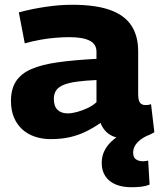

<svg xmlns="http://www.w3.org/2000/svg" viewBox="-20 -574 672 806"><path d="M26 -150Q26 -200 47 -232.5Q68 -265 111.5 -284Q155 -303 223 -312.5Q291 -322 385 -327V-357Q385 -389 356 -403.5Q327 -418 271 -418Q246 -418 214 -415.5Q182 -413 149 -407Q116 -401 84 -392L59 -522Q110 -536 169.5 -545Q229 -554 283 -554Q380 -554 441 -532.5Q502 -511 531 -467.5Q560 -424 560 -359V-180Q560 -152 568 -142.5Q576 -133 589 -133Q594 -133 601 -133.5Q608 -134 614 -137L628 -19Q607 -6 580 2Q553 10 522 10Q476 10 446 -6Q416 -22 402 -58Q372 -37 340 -21.5Q308 -6 272.5 2Q237 10 193 10Q158 10 127.5 0Q97 -10 74.5 -30Q52 -50 39 -80Q26 -110 26 -150ZM206 -159Q206 -128 221.5 -113Q237 -98 264 -98Q281 -98 303.5 -104Q326 -110 348 -120.5Q370 -131 385 -145V-238Q339 -236 305 -231.5Q271 -227 249 -218.5Q227 -210 216.5 -195.5Q206 -181 206 -159ZM531 212Q494 212 466 200.5Q438 189 422.5 166Q407 143 407 110Q407 79 421 54Q435 29 459 10Q483 -9 509 -20L605 -8Q583 2 568.5 13.5Q554 25 546.5 38Q539 51 539 67Q539 87 551 95Q563 103 580 103Q587 103 592.5 102Q598 101 602 100L608 201Q594 207 575 209.5Q556 212 531 212Z"/></svg>

Font: Georama SemiExpanded
Style: Bold
Weight: 700
Width: 6
Designer: Jean-Baptiste Levee
Foundry: Production Type
Version: Version 1.001